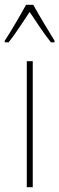

<svg xmlns="http://www.w3.org/2000/svg" viewBox="-41 -783 248 803"><path d="M98 -763H68C44 -719 0 -644 -21 -613V-606H-5C22 -639 58 -696 83 -733C110 -693 144 -640 172 -606H187V-613C175 -632 124 -716 98 -763ZM96 0V-527H71V0Z"/></svg>

Font: Noto Sans Kannada ExtraCondensed Thin
Style: Regular
Weight: 100
Width: 2
Designer: Jelle Bosma - Monotype Design Team
Foundry: Monotype Imaging Inc.
Version: Version 2.005